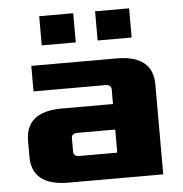

<svg xmlns="http://www.w3.org/2000/svg" viewBox="-50 -739 751 787"><g transform="rotate(-5 325.0 -345.0)"><path d="M50 -120V-185Q50 -305 200 -305H410V-365Q410 -385 385 -385H90V-490H440Q590 -490 590 -370V0H200Q50 0 50 -120ZM230 -125Q230 -105 255 -105H410V-200H255Q230 -200 230 -180ZM140 -570V-690H280V-570ZM370 -570V-690H510V-570Z"/></g></svg>

Font: Xolonium
Style: Bold
Weight: 700
Designer: Severin Meyer
Version: Version 4.2